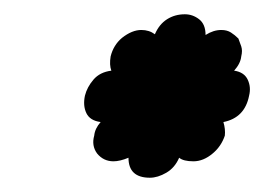

<svg xmlns="http://www.w3.org/2000/svg" viewBox="-20 -754 370 269"><path d="M178 -712Q189 -712 197 -706Q203 -720 214 -727Q225 -734 239 -734Q250 -734 259 -727Q268 -720 268 -705Q279 -712 290 -712Q298 -712 303.5 -708.5Q309 -705 314 -700Q316 -695 318 -689Q320 -683 318 -675Q317 -665 308 -655Q322 -653 327 -642.5Q332 -632 329 -620Q323 -589 293 -583Q296 -573 295 -564Q290 -549 278 -539Q265 -528 251 -528Q237 -528 231 -533Q225 -519 213 -512Q201 -505 190 -505Q160 -505 160 -533Q148 -528 139 -528Q125 -528 116 -539Q108 -550 112 -564Q113 -574 121 -583Q106 -585 101 -595.5Q96 -606 99 -620Q102 -632 111 -642.5Q120 -653 136 -655Q133 -663 135 -675Q139 -691 151 -701Q165 -712 178 -712Z"/></svg>

Font: VDS
Style: Bold Italic
Weight: 700
Designer: artmaker
Foundry: artmaker
Version: Version 1.000 2009 initial release